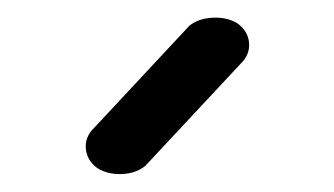

<svg xmlns="http://www.w3.org/2000/svg" viewBox="-20 -789 378 217"><path d="M90.1 -598.9Q78.1 -607.7 77 -621.1Q75.9 -634.5 86.4 -644.5L194.1 -760Q204.6 -768.3 220.6 -769Q236.6 -769.8 248.5 -762.5Q260.5 -753.7 261.5 -740.4Q262.5 -727.1 252 -717L144.3 -601.6Q133.8 -593 117.9 -592.3Q102.1 -591.6 90.1 -598.9Z"/></svg>

Font: Tecnico
Style: Grueso
Weight: 700
Version: Version 1.3